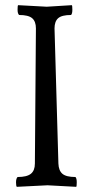

<svg xmlns="http://www.w3.org/2000/svg" viewBox="-20 -723 356 743"><path d="M161 -697 258 -703Q260 -701 260 -685.5Q260 -670 255 -665Q219 -665 205 -652.5Q191 -640 191 -613L206 -90Q207 -63 221.5 -50.5Q236 -38 272 -38Q277 -33 277 -17.5Q277 -2 275 0L164 -6L45 0Q42 -3 42 -17.5Q42 -32 48 -38Q84 -38 99.5 -50.5Q115 -63 115 -90L119 -613Q119 -640 104.5 -652.5Q90 -665 54 -665Q48 -670 48 -685.5Q48 -701 50 -703Q50 -703 161 -697Z"/></svg>

Font: Esteban
Style: Regular
Weight: 400
Designer: Angelica Diaz Rivera
Foundry: Angelica Diaz Rivera
Version: Version 1.002